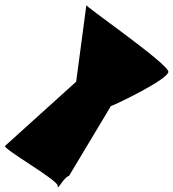

<svg xmlns="http://www.w3.org/2000/svg" viewBox="-205 -670 708 785"><path d="M483.4 -376C486.6 -407.4 126.4 -655.8 148.2 -649.6L106.4 -336L-183.2 -74.4C-206.3 -68.2 33.5 66.4 31.1 89.9C28.7 113.4 54.5 55.1 77.3 49C77.3 49 247.9 -235.6 248.2 -236C271.6 -244.2 480.3 -344.6 483.4 -376Z"/></svg>

Font: AnarchicType
Style: Slant
Weight: 400
Version: Version Something